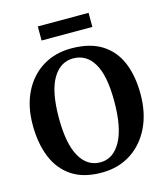

<svg xmlns="http://www.w3.org/2000/svg" viewBox="-134 -1032 990 1145"><g transform="rotate(-15 361.0 -459.5)"><path d="M356 11Q242 12 169.2 -36Q96.5 -84 61.5 -170Q26.5 -256 26.5 -369.5Q26.5 -486 69.8 -572.2Q113 -658.5 190 -705.5Q267 -752.5 368 -752Q481 -751.5 553.5 -706Q626 -660.5 660.8 -577.8Q695.5 -495 695.5 -382.5Q695.5 -265.5 652.8 -177.2Q610 -89 533.5 -39.5Q457 10 356 11ZM361.5 -691.5Q282 -691.5 235 -612.2Q188 -533 188 -369.5Q188 -211 233.2 -130.8Q278.5 -50.5 360 -50.5Q439.5 -50.5 486.2 -134.2Q533 -218 533 -381.5Q533 -540.5 488 -616Q443 -691.5 361.5 -691.5ZM521.5 -930V-843H208V-930Z"/></g></svg>

Font: Merriweather
Style: Bold
Weight: 700
Designer: Eben Sorkin
Foundry: Eben Sorkin
Version: Version 2.100; ttfautohint (v1.7.19-72a1) -l 8 -r 50 -G 200 